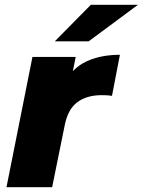

<svg xmlns="http://www.w3.org/2000/svg" viewBox="-20 -779 594 799"><path d="M7 0 115 -542H295L264 -388L246 -432Q282 -497 341 -524Q400 -551 479 -551L446 -380Q434 -382 424 -382.5Q414 -383 403 -383Q341 -383 301.5 -353.5Q262 -324 249 -256L197 0ZM208 -607 358 -759H554L349 -607Z"/></svg>

Font: Montserrat Thin ExtraBold
Style: Italic
Weight: 800
Italic angle: -11.3°
Version: Version 9.000